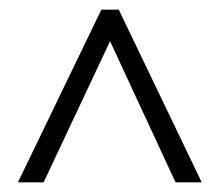

<svg xmlns="http://www.w3.org/2000/svg" viewBox="-20 -788 454 396"><path d="M17 -412H70L207 -703L342 -412H396L225 -768H189Z"/></svg>

Font: Noto Sans Tamil UI ExtraCondensed Light
Style: Regular
Weight: 300
Width: 2
Designer: Jelle Bosma - Monotype Design Team
Foundry: Monotype Imaging Inc.
Version: Version 2.004